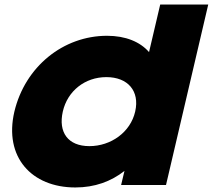

<svg xmlns="http://www.w3.org/2000/svg" viewBox="-20 -820 943 851"><path d="M258.4 -325.7C279.2 -416.8 356.4 -478.2 451.5 -478.2C546.5 -478.2 600 -416.8 579.2 -325.7C558.4 -233.7 471.3 -172.3 376.2 -172.3C281.2 -172.3 237.6 -233.7 258.4 -325.7ZM313.9 10.9C400 10.9 472.3 -15.8 531.7 -62.4L516.8 0H715.8L903 -800H690.1L640.6 -589.1C601 -634.7 536.6 -661.4 454.5 -661.4C260.4 -661.4 91.1 -524.8 43.6 -324.8C-3 -123.8 119.8 10.9 313.9 10.9Z"/></svg>

Font: Calandify
Style: Semi Bold Italic
Weight: 700
Italic angle: -12°
Designer: Larry Fischer
Foundry: Larry Fischer
Version: Version 1.0; ttfautohint (v1.8.4.7-5d5b)